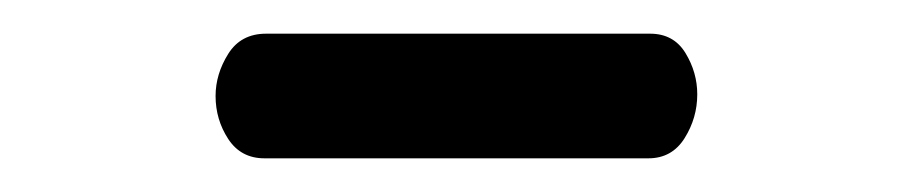

<svg xmlns="http://www.w3.org/2000/svg" viewBox="-20 -705 540 114"><path d="M365 -611Q379 -611 386.5 -623Q394 -635 394 -649Q394 -662 387 -673.5Q380 -685 366 -685H138Q123 -685 115.5 -673Q108 -661 108 -648Q108 -634 115.5 -622.5Q123 -611 137 -611Z"/></svg>

Font: LXGW WenKai TC
Style: Bold
Weight: 700
Designer: LXGW / Fontworks Inc.
Foundry: LXGW / Fontworks Inc.
Version: Version 1.330;April 28, 2024